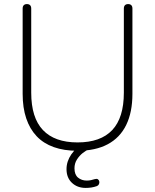

<svg xmlns="http://www.w3.org/2000/svg" viewBox="-20 -731 760 941"><path d="M360 8Q294 8 243.5 -10Q193 -28 159.5 -63.5Q126 -99 108.5 -151Q91 -203 91 -271V-689Q91 -700 96.5 -705.5Q102 -711 112 -711Q122 -711 127.5 -705.5Q133 -700 133 -689V-277Q133 -154 190.5 -93.5Q248 -33 360 -33Q473 -33 530 -93.5Q587 -154 587 -277V-689Q587 -700 592.5 -705.5Q598 -711 608 -711Q618 -711 623.5 -705.5Q629 -700 629 -689V-271Q629 -181 598.5 -118.5Q568 -56 508 -24Q448 8 360 8ZM400 190Q359 190 332.5 165Q306 140 306 98Q306 60 329.5 25.5Q353 -9 396 -31L417 0Q402 6 385.5 19Q369 32 357 51Q345 70 345 94Q345 125 362.5 139.5Q380 154 405 154Q416 154 425.5 152Q435 150 444 147Q454 144 459.5 147.5Q465 151 466.5 158Q468 165 465 171.5Q462 178 455 181Q441 186 427.5 188Q414 190 400 190Z"/></svg>

Font: Nunito ExtraLight ExtraLight
Style: Regular
Weight: 250
Version: Version 3.602